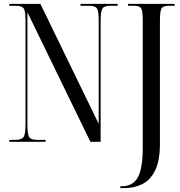

<svg xmlns="http://www.w3.org/2000/svg" viewBox="-20 -734 934 994"><path d="M603 240V230H613Q668 230 693.5 184Q719 138 719 32V-630Q719 -677 711 -690.5Q703 -704 674 -704H643V-714H884V-704H854Q824 -704 816 -690Q808 -676 808 -629V9Q808 98 783 148.5Q758 199 716 219.5Q674 240 623 240ZM28 0V-10H59Q92 -10 102 -24.5Q112 -39 112 -87V-629Q112 -676 103 -690Q94 -704 62 -704H28V-714H189L491 -93V-629Q491 -676 482 -690Q473 -704 442 -704H397V-714H589V-704H550Q519 -704 510 -689.5Q501 -675 501 -627V0H448L122 -670V-87Q122 -39 131 -24.5Q140 -10 171 -10H216V0Z"/></svg>

Font: Noto Serif Display ExtraCondensed
Style: Regular
Weight: 400
Width: 2
Designer: Monotype Design Team
Foundry: Monotype Imaging Inc.
Version: Version 2.009